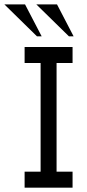

<svg xmlns="http://www.w3.org/2000/svg" viewBox="-64 -860 401 880"><path d="M268.6 0H48.8V-73.2H122.1V-571.3H48.8V-644.5H268.6V-571.3H195.3V-73.2H268.6ZM127 -693.4H105.5L-43.9 -839.8H50.8ZM273.4 -693.4H252L102.5 -839.8H197.3Z"/></svg>

Font: Catrinity
Style: Regular
Weight: 400
Designer: Alexander Lange
Foundry: High-Logic / Made with FontCreator
Version: Version 2.090;May 20, 2024;FontCreator 15.0.0.2974 64-bit